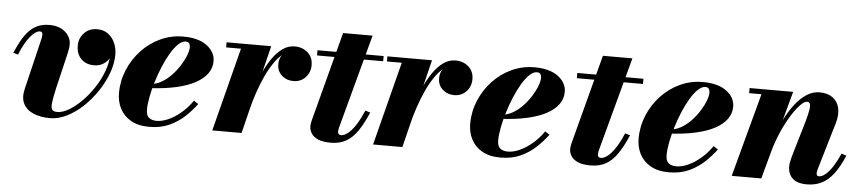

<svg xmlns="http://www.w3.org/2000/svg" viewBox="-38 -771 4440 992"><g transform="rotate(5 2182.0 -275.0)"><path d="M237 10Q189 10 152.5 -5Q116 -20 99.5 -51.2Q83 -82.5 95 -131L158.5 -396Q159 -400.5 160 -406Q161 -411.5 161 -415Q161 -422.5 158 -427.2Q155 -432 146.5 -432Q136.5 -432 124 -423.8Q111.5 -415.5 97.8 -399Q84 -382.5 70.5 -358.2Q57 -334 44.5 -302.5L19.5 -310Q34 -344 50 -373Q66 -402 85.8 -423.8Q105.5 -445.5 131.8 -457.5Q158 -469.5 193 -469.5Q245.5 -469.5 275.8 -442.2Q306 -415 306 -378Q306 -367 303.8 -354Q301.5 -341 298.5 -327.5L256 -148Q244 -95 241.2 -68.8Q238.5 -42.5 246 -33.8Q253.5 -25 272 -25Q299.5 -25 332.5 -44.5Q365.5 -64 398.2 -97Q431 -130 458.2 -171.5Q485.5 -213 502.2 -258.2Q519 -303.5 519 -346Q519 -374.5 508 -396Q497 -417.5 479 -429.8Q461 -442 440.5 -442V-468Q466.5 -468 486.5 -454.2Q506.5 -440.5 517.8 -418.2Q529 -396 529 -369Q529 -331.5 503.5 -306.8Q478 -282 440.5 -282Q398 -282 373 -307.5Q348 -333 348 -375.5Q348 -415 374 -442Q400 -469 440.5 -469Q474.5 -469 497.8 -451.8Q521 -434.5 533.2 -406.5Q545.5 -378.5 545.5 -346Q545.5 -300.5 527.5 -251Q509.5 -201.5 478.5 -155Q447.5 -108.5 408 -71.2Q368.5 -34 324.5 -12Q280.5 10 237 10Z M752 10Q694.5 10 656.8 -11.8Q619 -33.5 600.2 -69.8Q581.5 -106 581.5 -150Q581.5 -213.5 605.5 -271Q629.5 -328.5 671.5 -373.5Q713.5 -418.5 769 -444.2Q824.5 -470 887.5 -470Q966.5 -470 1010.2 -437Q1054 -404 1054 -356.5Q1054 -322 1033.8 -293.2Q1013.5 -264.5 973.5 -242.5Q933.5 -220.5 873.8 -207Q814 -193.5 735 -189.5V-210Q767 -212 795.8 -228.5Q824.5 -245 848 -270Q871.5 -295 889 -323Q906.5 -351 916 -376.2Q925.5 -401.5 925.5 -417.5Q925.5 -429.5 920.5 -437.5Q915.5 -445.5 902 -445.5Q883.5 -445.5 863.5 -426.5Q843.5 -407.5 824.5 -375.2Q805.5 -343 789 -303.5Q772.5 -264 760 -222.8Q747.5 -181.5 740.2 -143.5Q733 -105.5 733 -77.5Q733 -47.5 748 -35.8Q763 -24 787 -24Q816.5 -24 849.8 -39.2Q883 -54.5 914.8 -81.8Q946.5 -109 971 -145L994.5 -129.5Q969.5 -95.5 935.5 -63.5Q901.5 -31.5 856.5 -10.8Q811.5 10 752 10Z M1078.5 0 1189.5 -433.5H1112.5V-460H1344L1230.5 0ZM1248.5 -136Q1258 -178.5 1272.2 -224.8Q1286.5 -271 1305.8 -314.2Q1325 -357.5 1349.2 -392.8Q1373.5 -428 1402.5 -448.8Q1431.5 -469.5 1465 -469.5Q1506 -469.5 1533.2 -445.2Q1560.5 -421 1560.5 -380.5Q1560.5 -342.5 1535.8 -316.5Q1511 -290.5 1473 -290.5Q1437.5 -290.5 1413 -312.8Q1388.5 -335 1388.5 -370.5Q1388.5 -407 1412.8 -429.8Q1437 -452.5 1474.5 -452.5Q1511.5 -452.5 1535.5 -434.2Q1559.5 -416 1559.5 -380.5L1533 -381Q1533 -411.5 1514.5 -427.8Q1496 -444 1463.5 -444Q1434.5 -444 1408.8 -423.8Q1383 -403.5 1360.5 -370Q1338 -336.5 1319.5 -295.5Q1301 -254.5 1287 -213Q1273 -171.5 1264 -136Z M1693.5 10Q1651.5 10 1627 -1Q1602.5 -12 1592 -29.5Q1581.5 -47 1581.5 -65.5Q1581.5 -79 1586 -96.2Q1590.5 -113.5 1594.5 -128.5L1708 -560H1861L1731 -76.5Q1729.5 -71 1728 -64.2Q1726.5 -57.5 1726.5 -51Q1726.5 -33.5 1744 -33.5Q1754 -33.5 1766.8 -40.5Q1779.5 -47.5 1794.2 -63.2Q1809 -79 1825 -105.5Q1841 -132 1857.5 -171L1883.5 -163Q1858.5 -104.5 1832.2 -66Q1806 -27.5 1772.8 -8.8Q1739.5 10 1693.5 10ZM1584 -433V-460H1927V-433Z M1912.5 0 2023.5 -433.5H1946.5V-460H2178L2064.5 0ZM2082.5 -136Q2092 -178.5 2106.2 -224.8Q2120.5 -271 2139.8 -314.2Q2159 -357.5 2183.2 -392.8Q2207.5 -428 2236.5 -448.8Q2265.5 -469.5 2299 -469.5Q2340 -469.5 2367.2 -445.2Q2394.5 -421 2394.5 -380.5Q2394.5 -342.5 2369.8 -316.5Q2345 -290.5 2307 -290.5Q2271.5 -290.5 2247 -312.8Q2222.5 -335 2222.5 -370.5Q2222.5 -407 2246.8 -429.8Q2271 -452.5 2308.5 -452.5Q2345.5 -452.5 2369.5 -434.2Q2393.5 -416 2393.5 -380.5L2367 -381Q2367 -411.5 2348.5 -427.8Q2330 -444 2297.5 -444Q2268.5 -444 2242.8 -423.8Q2217 -403.5 2194.5 -370Q2172 -336.5 2153.5 -295.5Q2135 -254.5 2121 -213Q2107 -171.5 2098 -136Z M2573.5 10Q2516 10 2478.2 -11.8Q2440.5 -33.5 2421.8 -69.8Q2403 -106 2403 -150Q2403 -213.5 2427 -271Q2451 -328.5 2493 -373.5Q2535 -418.5 2590.5 -444.2Q2646 -470 2709 -470Q2788 -470 2831.8 -437Q2875.5 -404 2875.5 -356.5Q2875.5 -322 2855.2 -293.2Q2835 -264.5 2795 -242.5Q2755 -220.5 2695.2 -207Q2635.5 -193.5 2556.5 -189.5V-210Q2588.5 -212 2617.2 -228.5Q2646 -245 2669.5 -270Q2693 -295 2710.5 -323Q2728 -351 2737.5 -376.2Q2747 -401.5 2747 -417.5Q2747 -429.5 2742 -437.5Q2737 -445.5 2723.5 -445.5Q2705 -445.5 2685 -426.5Q2665 -407.5 2646 -375.2Q2627 -343 2610.5 -303.5Q2594 -264 2581.5 -222.8Q2569 -181.5 2561.8 -143.5Q2554.5 -105.5 2554.5 -77.5Q2554.5 -47.5 2569.5 -35.8Q2584.5 -24 2608.5 -24Q2638 -24 2671.2 -39.2Q2704.5 -54.5 2736.2 -81.8Q2768 -109 2792.5 -145L2816 -129.5Q2791 -95.5 2757 -63.5Q2723 -31.5 2678 -10.8Q2633 10 2573.5 10Z M3041 10Q2999 10 2974.5 -1Q2950 -12 2939.5 -29.5Q2929 -47 2929 -65.5Q2929 -79 2933.5 -96.2Q2938 -113.5 2942 -128.5L3055.5 -560H3208.5L3078.5 -76.5Q3077 -71 3075.5 -64.2Q3074 -57.5 3074 -51Q3074 -33.5 3091.5 -33.5Q3101.5 -33.5 3114.2 -40.5Q3127 -47.5 3141.8 -63.2Q3156.5 -79 3172.5 -105.5Q3188.5 -132 3205 -171L3231 -163Q3206 -104.5 3179.8 -66Q3153.5 -27.5 3120.2 -8.8Q3087 10 3041 10ZM2931.5 -433V-460H3274.5V-433Z M3447 10Q3389.5 10 3351.8 -11.8Q3314 -33.5 3295.2 -69.8Q3276.5 -106 3276.5 -150Q3276.5 -213.5 3300.5 -271Q3324.5 -328.5 3366.5 -373.5Q3408.5 -418.5 3464 -444.2Q3519.5 -470 3582.5 -470Q3661.5 -470 3705.2 -437Q3749 -404 3749 -356.5Q3749 -322 3728.8 -293.2Q3708.5 -264.5 3668.5 -242.5Q3628.5 -220.5 3568.8 -207Q3509 -193.5 3430 -189.5V-210Q3462 -212 3490.8 -228.5Q3519.5 -245 3543 -270Q3566.5 -295 3584 -323Q3601.5 -351 3611 -376.2Q3620.5 -401.5 3620.5 -417.5Q3620.5 -429.5 3615.5 -437.5Q3610.5 -445.5 3597 -445.5Q3578.5 -445.5 3558.5 -426.5Q3538.5 -407.5 3519.5 -375.2Q3500.5 -343 3484 -303.5Q3467.5 -264 3455 -222.8Q3442.5 -181.5 3435.2 -143.5Q3428 -105.5 3428 -77.5Q3428 -47.5 3443 -35.8Q3458 -24 3482 -24Q3511.5 -24 3544.8 -39.2Q3578 -54.5 3609.8 -81.8Q3641.5 -109 3666 -145L3689.5 -129.5Q3664.5 -95.5 3630.5 -63.5Q3596.5 -31.5 3551.5 -10.8Q3506.5 10 3447 10Z M4163 10Q4111.5 10 4087.8 -13.2Q4064 -36.5 4064 -74Q4064 -85 4066.8 -99.2Q4069.5 -113.5 4072.5 -124.5L4128 -312.5Q4139 -351.5 4142.5 -374Q4146 -396.5 4142.2 -406Q4138.5 -415.5 4127.5 -415.5Q4113.5 -415.5 4092.2 -393.8Q4071 -372 4047 -333.5Q4023 -295 4000.5 -243.8Q3978 -192.5 3962 -133H3945Q3956.5 -178 3973.8 -225.2Q3991 -272.5 4013.2 -316Q4035.5 -359.5 4062.5 -394.2Q4089.5 -429 4121 -449.2Q4152.5 -469.5 4187.5 -469.5Q4229.5 -469.5 4255.8 -450.2Q4282 -431 4289.8 -397Q4297.5 -363 4285 -319.5L4212 -72.5Q4211 -68.5 4209.8 -62.8Q4208.5 -57 4208.5 -53Q4208.5 -45 4211.5 -41Q4214.5 -37 4221 -37Q4244 -37 4271 -67.2Q4298 -97.5 4328 -164L4353.5 -155.5Q4327.5 -94 4299 -57.8Q4270.5 -21.5 4237.2 -5.8Q4204 10 4163 10ZM3772.5 0 3889 -433.5H3825V-460H4051L3926 0Z"/></g></svg>

Font: Bodoni Moda 9pt ExtraBold
Style: Italic
Weight: 800
Italic angle: -13°
Designer: Owen Earl
Foundry: indestructible type
Version: Version 2.004